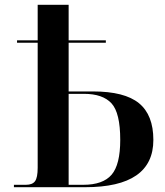

<svg xmlns="http://www.w3.org/2000/svg" viewBox="-20 -780 687 800"><path d="M38 0H335Q619 0 619 -197Q619 -301 559 -350Q499 -399 367 -399H266V-602H421V-612H266V-760H137V-612H51V-602H137V-81Q137 -40 126 -25Q115 -10 88 -10H38ZM266 -10V-389H330Q408 -389 444.5 -349.5Q481 -310 481 -197Q481 -94 445 -52Q409 -10 327 -10Z"/></svg>

Font: Noto Serif Display Semi
Style: Regular
Weight: 600
Designer: Monotype Design Team
Foundry: Monotype Imaging Inc.
Version: Version 1.900